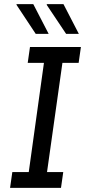

<svg xmlns="http://www.w3.org/2000/svg" viewBox="-20 -915 427 935"><path d="M29 0 40 -77H120L194 -609H115L126 -686H374L363 -609H284L209 -77H288L277 0ZM302 -750 207 -892 209 -895H289L364 -750ZM154 -750 60 -892 61 -895H142L217 -750Z"/></svg>

Font: Chivo Medium Light
Style: Italic
Weight: 300
Italic angle: -8.05°
Version: Version 2.002